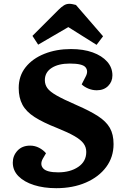

<svg xmlns="http://www.w3.org/2000/svg" viewBox="-20 -972 654 1006"><path d="M575 -217Q575 -149 536.5 -97Q498 -45 430 -15.5Q362 14 275 14Q209 14 157.5 -2.5Q106 -19 76.5 -49Q47 -79 47 -120Q47 -156 71.5 -182.5Q96 -209 138 -209Q163 -209 185 -197.5Q207 -186 221 -169L204 -140Q188 -110 206.5 -89.5Q225 -69 285 -69Q348 -69 390 -97.5Q432 -126 432 -176Q432 -201 417.5 -220.5Q403 -240 370 -259Q337 -278 280 -301Q206 -330 161.5 -358.5Q117 -387 97.5 -423.5Q78 -460 78 -511Q78 -574 114 -619.5Q150 -665 212.5 -690Q275 -715 352 -715Q417 -715 465.5 -697.5Q514 -680 541.5 -649Q569 -618 569 -577Q569 -544 546.5 -521.5Q524 -499 487 -499Q464 -499 442.5 -508Q421 -517 408 -530L429 -571Q444 -599 428.5 -619Q413 -639 346 -639Q286 -639 250.5 -616Q215 -593 215 -552Q215 -529 228 -510.5Q241 -492 277 -471.5Q313 -451 382 -421Q451 -391 493.5 -363.5Q536 -336 555.5 -302Q575 -268 575 -217ZM520 -782 486 -737 338 -830 180 -738 150 -784 287 -921Q302 -936 315 -944Q328 -952 343 -952Q352 -952 361 -950Q370 -948 378 -946Z"/></svg>

Font: Literata 7pt
Style: Bold Italic
Weight: 700
Italic angle: -2°
Designer: Latin by Veronika Burian and Jose Scaglione. Greek by Irene Vlachou. Cyrillic by Vera Evstafieva
Foundry: TypeTogether
Version: Version 3.002